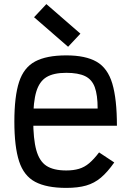

<svg xmlns="http://www.w3.org/2000/svg" viewBox="-20 -902 640 936"><path d="M303 14Q207 14 151.5 -15.5Q96 -45 73 -116Q50 -187 50 -309Q50 -432 73 -502.5Q96 -573 151.5 -602.5Q207 -632 303 -632Q397 -632 451 -601Q505 -570 527.5 -494.5Q550 -419 550 -289H79V-373H456Q456 -439 442 -477Q428 -515 394.5 -531Q361 -547 303 -547Q241 -547 206.5 -526Q172 -505 157 -455.5Q142 -406 142 -318Q142 -224 157 -170Q172 -116 206.5 -93.5Q241 -71 303 -71Q338 -71 365 -79Q392 -87 415 -106.5Q438 -126 463 -159L537 -110Q504 -63 472 -36Q440 -9 400 2.5Q360 14 303 14ZM312 -674 146 -818 206 -882 372 -738Z"/></svg>

Font: Victor Mono Thin SemiBold
Style: Regular
Weight: 600
Monospace: yes
Version: Version 1.561;gftools[0.9.30]